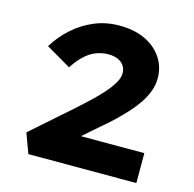

<svg xmlns="http://www.w3.org/2000/svg" viewBox="-105 -823 939 930"><g transform="rotate(15 365.0 -358.0)"><path d="M116.5 0 80 -99.2 288.5 -283.2Q317.2 -309.1 346.3 -336.6Q375.5 -364.2 400.4 -392.4Q425.3 -420.5 440.7 -447Q456.1 -473.5 456.1 -495.8Q456.1 -517.5 445.6 -533.4Q435.1 -549.3 415.1 -558.4Q395.2 -567.5 366.2 -567.5Q336.6 -567.5 307.2 -556.7Q277.9 -545.8 251.1 -521.6Q224.2 -497.4 198.2 -457L73.3 -529.8Q104.8 -581.8 151.6 -624.2Q198.4 -666.6 257.6 -691.4Q316.8 -716.3 385 -715.7Q457.3 -715.7 511.6 -690.1Q565.9 -664.4 596.3 -619.4Q626.8 -574.3 626.8 -516.4Q626.8 -484.1 615.6 -453Q604.5 -421.9 584.7 -391.9Q564.9 -362 539.3 -333.7Q513.7 -305.4 484.7 -277.4Q455.7 -249.4 424.9 -224L240.7 -63L236.2 -149.9H658V0Z"/></g></svg>

Font: Lexend Tera
Style: Regular
Weight: 400
Designer: Bonnie Shaver-Troup, Thomas Jockin
Foundry: Lexend
Version: Version 1.007